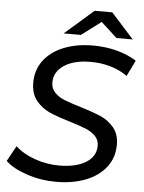

<svg xmlns="http://www.w3.org/2000/svg" viewBox="-59 -934 742 989"><g transform="rotate(5 311.5 -439.5)"><path d="M6 -77 50 -157Q90 -120 151 -98.5Q212 -77 277 -77Q363 -77 414.5 -108.5Q466 -140 466 -196Q466 -226 446 -246Q426 -266 397 -278Q368 -290 315 -306Q248 -326 207 -344Q166 -362 136.5 -397.5Q107 -433 107 -491Q107 -557 144 -606Q181 -655 247 -681.5Q313 -708 398 -708Q463 -708 521.5 -692.5Q580 -677 623 -649L583 -567Q544 -595 495.5 -609Q447 -623 393 -623Q307 -623 256 -589.5Q205 -556 205 -500Q205 -469 225.5 -448Q246 -427 276.5 -415Q307 -403 360 -387Q426 -367 466.5 -349.5Q507 -332 535.5 -298Q564 -264 564 -210Q564 -143 526.5 -94Q489 -45 422 -18.5Q355 8 268 8Q190 8 117.5 -16Q45 -40 6 -77ZM514 -757 431 -833 330 -757H241L390 -887H481L598 -757Z"/></g></svg>

Font: Idrija
Style: Italic
Weight: 500
Italic angle: -11.3°
Designer: Julieta Ulanovsky
Foundry: Julieta Ulanovsky
Version: Version 7.200